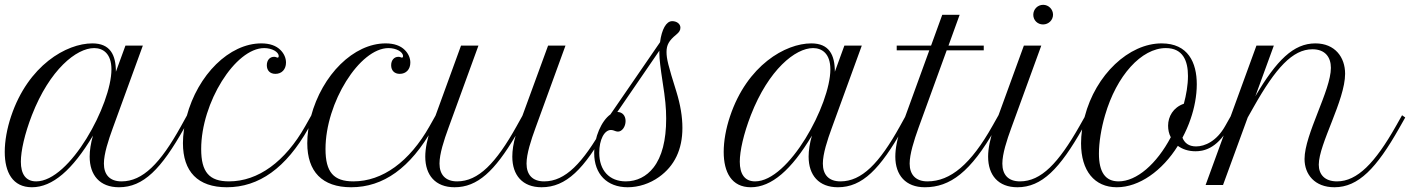

<svg xmlns="http://www.w3.org/2000/svg" viewBox="-48 -768 5853 797"><path d="M-2 -285.2C-19 -234.4 -28.3 -182.6 -28.3 -137.2C-28.3 -53.2 4.4 9.3 84.5 9.3C169.9 9.3 252.9 -62.5 337.9 -205.1C328.6 -173.3 324.2 -143.1 324.2 -117.7C324.2 -41 366.2 9.3 445.8 9.3C547.4 9.3 621.1 -66.4 716.3 -235.4L741.7 -280.3L728.5 -289.6L703.6 -244.6C617.7 -89.4 544.4 -15.1 456.5 -15.1C406.7 -15.1 383.3 -43.9 383.3 -88.9C383.3 -129.4 401.9 -186 420.4 -236.8L544.9 -578.6H472.7L433.1 -470.2C433.1 -540.5 409.2 -587.9 335.4 -587.9C228 -587.9 68.8 -497.1 -2 -285.2ZM102.1 -15.1C58.6 -15.1 38.6 -45.9 38.6 -96.7C38.6 -141.6 54.2 -211.9 84.5 -290C158.2 -479.5 269.5 -568.4 342.8 -568.4C378.9 -568.4 414.6 -546.4 414.6 -480C414.6 -334.5 242.7 -15.1 102.1 -15.1Z M1095.2 -461.4C1121.6 -461.4 1139.2 -480 1139.2 -508.3C1139.2 -527.3 1130.9 -545.9 1116.2 -560.5C1098.1 -578.6 1071.3 -587.9 1036.6 -587.9C904.3 -587.9 772.9 -458.5 726.6 -284.2C716.8 -246.6 711.4 -208.5 711.4 -173.8C711.4 -55.7 772.9 9.3 893.6 9.3C1026.9 9.3 1139.2 -70.3 1232.4 -235.4L1257.8 -280.3L1244.6 -289.6L1219.2 -244.6C1135.7 -96.7 1023.4 -15.1 902.8 -15.1C820.8 -15.1 787.1 -53.2 787.1 -149.4C787.1 -341.8 928.7 -568.4 1048.8 -568.4C1080.6 -568.4 1108.9 -552.7 1108.9 -535.2C1108.9 -531.2 1107.4 -528.8 1104.5 -528.8C1103.5 -528.8 1102.5 -528.8 1099.1 -530.3C1095.7 -531.7 1092.8 -532.2 1089.8 -532.2C1071.8 -532.2 1059.6 -518.1 1059.6 -497.1C1059.6 -475.1 1073.2 -461.4 1095.2 -461.4Z M1611.3 -461.4C1637.7 -461.4 1655.3 -480 1655.3 -508.3C1655.3 -527.3 1647 -545.9 1632.3 -560.5C1614.3 -578.6 1587.4 -587.9 1552.7 -587.9C1420.4 -587.9 1289.1 -458.5 1242.7 -284.2C1232.9 -246.6 1227.5 -208.5 1227.5 -173.8C1227.5 -55.7 1289.1 9.3 1409.7 9.3C1543 9.3 1655.3 -70.3 1748.5 -235.4L1773.9 -280.3L1760.7 -289.6L1735.4 -244.6C1651.9 -96.7 1539.6 -15.1 1418.9 -15.1C1336.9 -15.1 1303.2 -53.2 1303.2 -149.4C1303.2 -341.8 1444.8 -568.4 1564.9 -568.4C1596.7 -568.4 1625 -552.7 1625 -535.2C1625 -531.2 1623.5 -528.8 1620.6 -528.8C1619.6 -528.8 1618.7 -528.8 1615.2 -530.3C1611.8 -531.7 1608.9 -532.2 1606 -532.2C1587.9 -532.2 1575.7 -518.1 1575.7 -497.1C1575.7 -475.1 1589.4 -461.4 1611.3 -461.4Z M1741.2 -236.8C1725.6 -192.9 1717.3 -151.4 1717.3 -117.7C1717.3 -41 1759.3 9.3 1838.9 9.3C1934.6 9.3 2005.4 -58.1 2092.3 -204.6C2083 -173.3 2078.6 -143.1 2078.6 -117.7C2078.6 -41 2120.6 9.3 2200.2 9.3C2301.8 9.3 2377.4 -65.9 2471.2 -235.4L2496.1 -280.3L2483.4 -289.6L2458 -244.6C2371.1 -90.8 2298.8 -15.1 2210.9 -15.1C2161.1 -15.1 2137.7 -43.9 2137.7 -88.9C2137.7 -129.4 2156.2 -186 2174.8 -236.8L2299.3 -578.6H2227.1L2120.6 -287.6L2096.7 -244.6C2010.7 -90.3 1937.5 -15.1 1849.6 -15.1C1800.3 -15.1 1776.4 -43.9 1776.4 -88.9C1776.4 -129.4 1794.9 -186 1813.5 -236.8L1938 -578.6H1865.7Z M2418.5 -132.3C2418.5 -45.4 2471.7 9.3 2557.6 9.3C2603 9.3 2649.4 -5.9 2687.5 -33.2C2752 -79.1 2784.7 -147.5 2784.7 -236.8C2784.7 -283.7 2776.4 -333 2759.8 -387.2C2725.6 -496.6 2718.8 -523.9 2718.8 -552.2C2718.8 -581.5 2729 -599.6 2758.8 -624C2772 -634.8 2776.4 -642.6 2776.4 -653.3C2776.4 -668.5 2761.7 -680.2 2742.2 -680.2C2717.3 -680.2 2698.7 -645.5 2691.9 -592.8L2485.8 -293C2449.2 -267.1 2418.5 -198.7 2418.5 -132.3ZM2689 -547.4C2689 -523.4 2693.8 -484.9 2702.6 -427.2C2713.4 -358.9 2717.3 -320.3 2717.3 -275.4C2717.3 -185.5 2699.7 -117.2 2664.6 -72.3C2635.7 -35.2 2595.2 -15.1 2549.8 -15.1C2481.4 -15.1 2439.5 -60.5 2439.5 -133.8C2439.5 -188 2460.4 -228.5 2488.3 -228.5C2500 -228.5 2506.3 -221.7 2517.1 -221.7C2534.2 -221.7 2548.8 -242.2 2548.8 -265.6C2548.8 -288.1 2535.2 -303.2 2514.6 -303.2L2689 -557.6Z M2982.4 -285.2C2965.3 -234.4 2956.1 -182.6 2956.1 -137.2C2956.1 -53.2 2988.8 9.3 3068.8 9.3C3154.3 9.3 3237.3 -62.5 3322.3 -205.1C3313 -173.3 3308.6 -143.1 3308.6 -117.7C3308.6 -41 3350.6 9.3 3430.2 9.3C3531.7 9.3 3605.5 -66.4 3700.7 -235.4L3726.1 -280.3L3712.9 -289.6L3688 -244.6C3602.1 -89.4 3528.8 -15.1 3440.9 -15.1C3391.1 -15.1 3367.7 -43.9 3367.7 -88.9C3367.7 -129.4 3386.2 -186 3404.8 -236.8L3529.3 -578.6H3457L3417.5 -470.2C3417.5 -540.5 3393.6 -587.9 3319.8 -587.9C3212.4 -587.9 3053.2 -497.1 2982.4 -285.2ZM3086.4 -15.1C3043 -15.1 3022.9 -45.9 3022.9 -96.7C3022.9 -141.6 3038.6 -211.9 3068.8 -290C3142.6 -479.5 3253.9 -568.4 3327.1 -568.4C3363.3 -568.4 3398.9 -546.4 3398.9 -480C3398.9 -334.5 3227.1 -15.1 3086.4 -15.1Z M3674.3 -559.1H3809.6L3692.4 -236.8C3676.3 -192.9 3668.5 -151.4 3668.5 -117.7C3668.5 -41 3711.4 9.3 3791 9.3C3895.5 9.3 3981.4 -53.2 4084.5 -235.4L4109.9 -280.3L4096.7 -289.6L4071.3 -244.6C3982.4 -86.9 3897.9 -15.1 3801.8 -15.1C3752.4 -15.1 3728 -43.9 3728 -88.9C3728 -127.9 3746.1 -185.5 3764.6 -236.8L3881.8 -559.1H4035.6V-578.6H3889.2L3935.5 -706.5H3863.3L3816.9 -578.6H3674.3Z M4077.6 -236.8C4062 -192.9 4053.7 -151.4 4053.7 -117.7C4053.7 -41 4095.7 9.3 4175.3 9.3C4276.9 9.3 4351.1 -67.4 4446.3 -235.4L4471.7 -280.3L4458.5 -289.6L4433.1 -244.6C4345.7 -90.8 4273.9 -15.1 4186 -15.1C4136.2 -15.1 4112.8 -43.9 4112.8 -88.9C4112.8 -129.4 4131.3 -186 4149.9 -236.8L4274.4 -578.6H4202.1ZM4241.2 -706.5C4241.2 -684.1 4258.8 -666.5 4281.7 -666.5C4304.7 -666.5 4323.2 -684.6 4323.2 -707C4323.2 -729.5 4304.7 -748 4282.2 -748C4259.3 -748 4241.2 -729.5 4241.2 -706.5Z M4454.6 -283.7C4444.8 -247.1 4439.5 -208.5 4439.5 -172.9C4439.5 -59.1 4495.1 9.3 4587.9 9.3C4680.7 9.3 4776.4 -58.6 4841.3 -162.6C4859.9 -148.9 4884.3 -140.1 4914.6 -140.1C4944.8 -140.1 5001.5 -148.4 5050.8 -235.4L5076.2 -280.3L5063 -289.6L5037.6 -244.6C5002.4 -182.1 4953.6 -160.2 4917 -160.2C4886.2 -160.2 4869.1 -174.8 4860.4 -196.3C4873.5 -221.2 4885.3 -247.1 4894.5 -274.9C4909.7 -318.8 4919.9 -369.6 4919.9 -418C4919.9 -508.3 4883.8 -587.9 4773.9 -587.9C4638.2 -587.9 4500 -458.5 4454.6 -283.7ZM4595.2 -15.1C4540.5 -15.1 4513.7 -53.2 4513.7 -130.4C4513.7 -175.8 4522.9 -234.4 4539.1 -289.6C4586.9 -454.6 4690.4 -568.4 4791.5 -568.4C4862.3 -568.4 4883.3 -515.6 4883.3 -452.6C4883.3 -414.6 4876 -373.5 4866.2 -337.4C4821.8 -321.8 4800.8 -284.2 4800.8 -246.1C4800.8 -229.5 4804.2 -212.9 4812 -198.2C4753.4 -87.4 4670.4 -15.1 4595.2 -15.1Z M4956.5 0H5028.8L5131.3 -280.3L5156.7 -325.2C5246.6 -484.4 5317.4 -563.5 5399.9 -563.5C5453.1 -563.5 5476.6 -530.3 5476.6 -486.3C5476.6 -392.6 5367.2 -210.4 5367.2 -107.9C5367.2 -44.4 5409.2 9.3 5491.2 9.3C5591.3 9.3 5666.5 -70.8 5759.8 -235.4L5785.2 -280.3L5772 -289.6L5746.6 -244.6C5660.2 -91.8 5585.9 -15.1 5502 -15.1C5449.7 -15.1 5426.3 -44.9 5426.3 -84.5C5426.3 -170.4 5535.6 -351.6 5535.6 -461.9C5535.6 -530.3 5493.7 -587.9 5412.1 -587.9C5321.3 -587.9 5251 -517.6 5163.1 -368.7L5239.7 -578.6H5167.5Z"/></svg>

Font: Petit Formal Script
Style: Regular
Weight: 400
Designer: Pablo Impallari, Brenda Gallo, Rodrigo Fuenzalida
Foundry: Pablo Impallari, Brenda Gallo, Rodrigo Fuenzalida
Version: Version 1.001